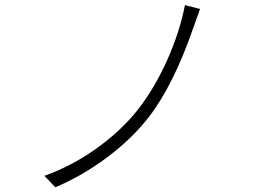

<svg xmlns="http://www.w3.org/2000/svg" viewBox="-20 -748 1040 771"><path d="M722.7 -727.5 783.2 -711.9Q769.5 -672.9 756.8 -637.7Q675.8 -404.3 577.1 -277.3Q508.8 -189.5 408.2 -114.7Q307.6 -40 202.1 3.9L158.2 -42Q266.6 -80.1 366.7 -151.4Q466.8 -222.7 535.2 -309.6Q601.6 -395.5 651.4 -506.8Q701.2 -618.2 722.7 -727.5Z"/></svg>

Font: Gen Shin Gothic Light
Style: Regular
Weight: 200
Designer: [Source Han Sans]
Ryoko NISHIZUKA  (kana & ideographs); Paul D. Hunt (Latin, Greek & Cyrillic); Wenlong ZHANG  (bopomofo
Version: Version 1.002.20150607